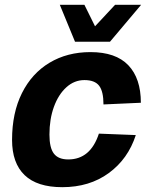

<svg xmlns="http://www.w3.org/2000/svg" viewBox="-20 -764 624 796"><path d="M238 12Q134 12 82 -38Q30 -88 30 -184Q30 -296 71 -378Q112 -460 185.5 -504Q259 -548 355 -548Q460 -548 512 -493.5Q564 -439 564 -338L409 -331Q409 -385 391 -408.5Q373 -432 330 -432Q288 -432 255 -402Q222 -372 203.5 -321Q185 -270 185 -206Q185 -151 203.5 -127Q222 -103 263 -103Q355 -103 390 -210L543 -204Q511 -105 431 -46.5Q351 12 238 12ZM291 -591 228 -744H330L374 -655L457 -744H565L436 -591Z"/></svg>

Font: Geist
Style: Bold Italic
Weight: 700
Italic angle: -12°
Designer: Basement.studio, Andrés Briganti, Mateo Zaragoza
Foundry: Basement.studio, Vercel, Andrés Briganti, Guido Ferreyra, Mateo Zaragoza
Version: Version 1.500; ttfautohint (v1.8.4.7-5d5b)